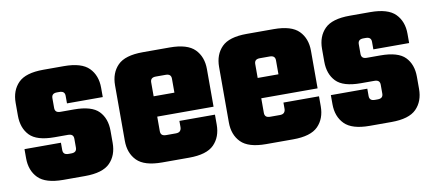

<svg xmlns="http://www.w3.org/2000/svg" viewBox="-53 -677 1937 856"><g transform="rotate(-10 916.0 -249.5)"><path d="M255 -132V-172Q255 -183 249 -188.5Q243 -194 230 -194H169Q89 -194 57 -227.5Q25 -261 25 -317V-375Q25 -431 58.5 -465Q92 -499 172 -499H265Q345 -499 378.5 -465Q412 -431 412 -375V-333H250V-367Q250 -378 244 -383.5Q238 -389 225 -389H215Q202 -389 196 -383.5Q190 -378 190 -367V-323Q190 -312 196 -306.5Q202 -301 215 -301H276Q356 -301 388 -268Q420 -235 420 -179V-124Q420 -68 386.5 -34Q353 0 273 0H175Q95 0 61.5 -34Q28 -68 28 -124V-165H193V-132Q193 -121 199 -115.5Q205 -110 218 -110H230Q243 -110 249 -115.5Q255 -121 255 -132Z M636 -360V-139Q636 -128 642 -122.5Q648 -117 661 -117H690V0H622Q542 0 508.5 -34Q475 -68 475 -124V-375Q475 -431 508.5 -465Q542 -499 622 -499H689V-382H661Q648 -382 642 -376.5Q636 -371 636 -360ZM730 -227V-360Q730 -371 724 -376.5Q718 -382 705 -382H684V-499H744Q824 -499 857.5 -465Q891 -431 891 -375V-227ZM730 -141V-169H891V-124Q891 -68 857.5 -34Q824 0 744 0H684V-117H705Q718 -117 724 -123.5Q730 -130 730 -141ZM891 -297V-205H516V-297Z M1107 -360V-139Q1107 -128 1113 -122.5Q1119 -117 1132 -117H1161V0H1093Q1013 0 979.5 -34Q946 -68 946 -124V-375Q946 -431 979.5 -465Q1013 -499 1093 -499H1160V-382H1132Q1119 -382 1113 -376.5Q1107 -371 1107 -360ZM1201 -227V-360Q1201 -371 1195 -376.5Q1189 -382 1176 -382H1155V-499H1215Q1295 -499 1328.5 -465Q1362 -431 1362 -375V-227ZM1201 -141V-169H1362V-124Q1362 -68 1328.5 -34Q1295 0 1215 0H1155V-117H1176Q1189 -117 1195 -123.5Q1201 -130 1201 -141ZM1362 -297V-205H987V-297Z M1642 -132V-172Q1642 -183 1636 -188.5Q1630 -194 1617 -194H1556Q1476 -194 1444 -227.5Q1412 -261 1412 -317V-375Q1412 -431 1445.5 -465Q1479 -499 1559 -499H1652Q1732 -499 1765.5 -465Q1799 -431 1799 -375V-333H1637V-367Q1637 -378 1631 -383.5Q1625 -389 1612 -389H1602Q1589 -389 1583 -383.5Q1577 -378 1577 -367V-323Q1577 -312 1583 -306.5Q1589 -301 1602 -301H1663Q1743 -301 1775 -268Q1807 -235 1807 -179V-124Q1807 -68 1773.5 -34Q1740 0 1660 0H1562Q1482 0 1448.5 -34Q1415 -68 1415 -124V-165H1580V-132Q1580 -121 1586 -115.5Q1592 -110 1605 -110H1617Q1630 -110 1636 -115.5Q1642 -121 1642 -132Z"/></g></svg>

Font: Teko Variable Light
Style: Regular
Weight: 300
Designer: Manushi Parikh, Jonny Pinhorn
Foundry: Indian Type Foundry
Version: Version 3.000